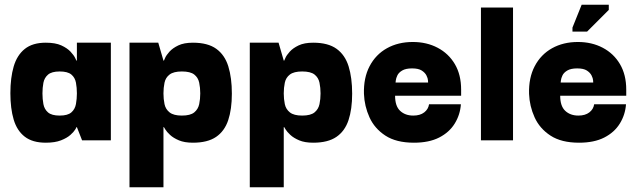

<svg xmlns="http://www.w3.org/2000/svg" viewBox="-20 -595 2714 814"><path d="M174 10Q118 10 85 -15.5Q52 -41 38 -88Q24 -135 24 -200Q24 -265 38 -313Q52 -361 85 -387.5Q118 -414 174 -414Q215 -414 240 -402.5Q265 -391 279 -376Q293 -361 298.5 -349.5Q304 -338 304 -338H306V-414H450V0H328L306 -56H304Q305 -56 299 -46Q293 -36 278.5 -23Q264 -10 238.5 0Q213 10 174 10ZM233 -105Q267 -105 282.5 -118.5Q298 -132 302 -154Q306 -176 306 -199Q306 -223 302 -244.5Q298 -266 282.5 -279Q267 -292 233 -292Q199 -292 183.5 -278.5Q168 -265 164 -244Q160 -223 160 -199Q160 -175 164 -153.5Q168 -132 183.5 -118.5Q199 -105 233 -105Z M798 10Q762 10 738.5 0Q715 -10 701 -23Q687 -36 681 -46Q675 -56 675 -56H673V199H529V-414H651L673 -338H675Q675 -338 680 -349.5Q685 -361 698.5 -376Q712 -391 736 -402.5Q760 -414 798 -414Q861 -414 897 -388Q933 -362 948 -313.5Q963 -265 963 -198Q963 -132 947.5 -85.5Q932 -39 896 -14.5Q860 10 798 10ZM751 -105Q787 -105 803.5 -118.5Q820 -132 824.5 -153.5Q829 -175 829 -199Q829 -223 824.5 -244.5Q820 -266 803.5 -279Q787 -292 751 -292Q716 -292 699 -279Q682 -266 677.5 -244.5Q673 -223 673 -199Q673 -175 677.5 -153.5Q682 -132 699 -118.5Q716 -105 751 -105Z M1308 10Q1272 10 1248.5 0Q1225 -10 1211 -23Q1197 -36 1191 -46Q1185 -56 1185 -56H1183V199H1039V-414H1161L1183 -338H1185Q1185 -338 1190 -349.5Q1195 -361 1208.5 -376Q1222 -391 1246 -402.5Q1270 -414 1308 -414Q1371 -414 1407 -388Q1443 -362 1458 -313.5Q1473 -265 1473 -198Q1473 -132 1457.5 -85.5Q1442 -39 1406 -14.5Q1370 10 1308 10ZM1261 -105Q1297 -105 1313.5 -118.5Q1330 -132 1334.5 -153.5Q1339 -175 1339 -199Q1339 -223 1334.5 -244.5Q1330 -266 1313.5 -279Q1297 -292 1261 -292Q1226 -292 1209 -279Q1192 -266 1187.5 -244.5Q1183 -223 1183 -199Q1183 -175 1187.5 -153.5Q1192 -132 1209 -118.5Q1226 -105 1261 -105Z M1735 10Q1660 10 1614 -20Q1568 -50 1546.5 -97.5Q1525 -145 1523 -197Q1521 -265 1547 -314.5Q1573 -364 1620.5 -390.5Q1668 -417 1730 -417Q1789 -417 1835.5 -392.5Q1882 -368 1908.5 -323Q1935 -278 1935 -215Q1935 -215 1935 -204.5Q1935 -194 1935 -189H1655Q1655 -145 1676.5 -125Q1698 -105 1732 -105Q1761 -105 1778.5 -118.5Q1796 -132 1799 -153H1934Q1931 -109 1908 -71.5Q1885 -34 1842 -12Q1799 10 1735 10ZM1657 -245H1795Q1795 -245 1794.5 -254Q1794 -263 1788 -275Q1782 -287 1768 -296Q1754 -305 1727 -305Q1700 -305 1685 -296Q1670 -287 1664.5 -275Q1659 -263 1658 -254Q1657 -245 1657 -245Z M2019 0V-563H2155V0Z M2435 10Q2360 10 2314 -20Q2268 -50 2246.5 -97.5Q2225 -145 2223 -197Q2221 -265 2247 -314.5Q2273 -364 2320.5 -390.5Q2368 -417 2430 -417Q2489 -417 2535.5 -392.5Q2582 -368 2608.5 -323Q2635 -278 2635 -215Q2635 -215 2635 -204.5Q2635 -194 2635 -189H2355Q2355 -145 2376.5 -125Q2398 -105 2432 -105Q2461 -105 2478.5 -118.5Q2496 -132 2499 -153H2634Q2631 -109 2608 -71.5Q2585 -34 2542 -12Q2499 10 2435 10ZM2357 -245H2495Q2495 -245 2494.5 -254Q2494 -263 2488 -275Q2482 -287 2468 -296Q2454 -305 2427 -305Q2400 -305 2385 -296Q2370 -287 2364.5 -275Q2359 -263 2358 -254Q2357 -245 2357 -245ZM2469 -461H2407V-478L2446 -575H2561V-553Z"/></svg>

Font: Darker Grotesque Black
Style: Regular
Weight: 900
Designer: Gabriel Lam
Foundry: TypeRant
Version: Version 1.000;gftools[0.9.28]